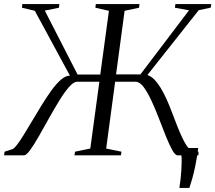

<svg xmlns="http://www.w3.org/2000/svg" viewBox="-32 -763 1058 943"><path d="M849 160Q852 142 854.5 119.8Q857 97.5 858.5 75Q860 52.5 860.2 32.8Q860.5 13 859 0L825 -36H941.5Q935 14.5 927.2 52Q919.5 89.5 911.8 115.8Q904 142 898 160ZM-12 0 -9.5 -18 28 -30Q37 -33 51.5 -51.8Q66 -70.5 84.2 -100Q102.5 -129.5 122.5 -163.5Q147 -205 171.8 -245.2Q196.5 -285.5 220.5 -318.8Q244.5 -352 267.5 -371.8Q290.5 -391.5 311.5 -391.5L139 -710L76 -725L77.5 -743H259.5L257.5 -725L188 -711L349 -397H460.5L503 -710L436.5 -725L438.5 -743H653L651 -725L580 -710L538 -397.5H657.5L896.5 -712.5L827 -725L829.5 -743H1005.5L1003 -725.5L944 -713L692 -394.5Q709.5 -389 725.5 -372.8Q741.5 -356.5 756.8 -331.8Q772 -307 786.2 -275.5Q800.5 -244 814 -207.5Q826.5 -174 838.8 -143.2Q851 -112.5 862.5 -88Q874 -63.5 884.5 -48Q895 -32.5 904 -29.5L943 -18L942.5 0H840.5Q828.5 0 814 -26Q799.5 -52 783 -93.2Q766.5 -134.5 748.8 -180.8Q731 -227 712 -268.2Q693 -309.5 673.5 -335.5Q654 -361.5 634 -361.5H533.5L489.5 -33.5L564.5 -18L562 0H333.5L336.5 -18L411.5 -33.5L456 -361.5H346.5Q329.5 -361.5 306.8 -335.5Q284 -309.5 258.8 -268.2Q233.5 -227 207.8 -180.8Q182 -134.5 158.5 -93.2Q135 -52 116 -26Q97 0 85 0Z"/></svg>

Font: Merriweather 144pt Light
Style: Italic
Weight: 300
Italic angle: -7.8°
Version: Version 2.101